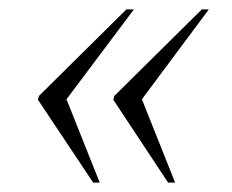

<svg xmlns="http://www.w3.org/2000/svg" viewBox="-20 -475 496 410"><path d="M339 -85H354L283 -263L426 -455H411L224 -270L222 -262ZM179 -85H193L122 -263L266 -455H250L63 -270L61 -262Z"/></svg>

Font: Noto Serif Display SemiCondensed Light
Style: Italic
Weight: 300
Width: 4
Italic angle: -12°
Designer: Monotype Design Team
Foundry: Monotype Imaging Inc.
Version: Version 2.009